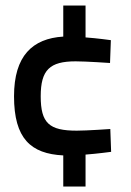

<svg xmlns="http://www.w3.org/2000/svg" viewBox="-20 -599 477 698"><path d="M210 79H291V-37C332 -40 384 -47 384 -47L381 -130C381 -130 297 -124 259 -124C159 -124 128 -151 128 -249C128 -345 161 -376 255 -376C293 -376 380 -370 380 -370L383 -453C383 -453 333 -460 291 -463V-579H210V-466C98 -459 31 -396 31 -249C31 -95 92 -40 210 -34Z"/></svg>

Font: TitilliumText22L
Style: 600 wt
Weight: 600
Designer: Campivisivi
Foundry: Campivisivi
Version: 1.000